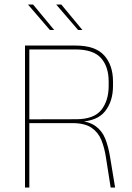

<svg xmlns="http://www.w3.org/2000/svg" viewBox="-20 -844 594 864"><path d="M478 0 456.5 -137Q450 -179.5 436 -214Q422 -248.5 391.8 -269.2Q361.5 -290 305 -290H104.5V-307L322.5 -307.5Q402.5 -307.5 435.8 -349.2Q469 -391 469 -457.5V-477Q469 -544 434.5 -582.8Q400 -621.5 319 -621.5H101.5V-639H320Q409 -639 448.8 -594.8Q488.5 -550.5 488.5 -477.5V-457Q488.5 -388.5 453 -343.5Q417.5 -298.5 336 -296L335 -297L324.5 -302Q379 -298.5 409 -277.2Q439 -256 453.2 -220.8Q467.5 -185.5 475 -139.5L498 0ZM92.5 0V-639H112V-304V-295.5V0ZM129 -823.5 223.5 -709.5V-709H204.5L106 -823.5ZM256 -823.5 350.5 -709.5V-709H331.5L233 -823.5Z"/></svg>

Font: Anek Latin Medium Thin
Style: Regular
Weight: 250
Version: Version 1.003